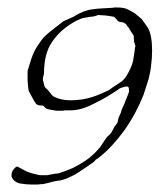

<svg xmlns="http://www.w3.org/2000/svg" viewBox="-20 -490 428 515"><path d="M65 5Q50 5 33 2Q15 -3 11 -17V-21Q11 -29 16 -35Q24 -46 29 -42L44 -34Q50 -30 60 -27Q68 -24 83 -21Q87 -20 90 -20Q93 -20 97 -20Q101 -20 104.5 -20Q108 -20 111 -21L127 -24Q136 -24 143 -27Q148 -29 152.5 -30.5Q157 -32 162 -34Q167 -36 172 -38Q177 -40 182 -43Q203 -54 219 -66Q236 -80 249 -96L257 -108Q259 -111 261 -114Q263 -117 265 -120Q268 -124 272 -127Q275 -129 279 -135L287 -150Q288 -152 291 -155L295 -161L298 -174Q300 -179 302.5 -184Q305 -189 306 -195Q308 -200 311 -206Q314 -212 316 -218Q318 -224 321 -230.5Q324 -237 326 -244V-245Q326 -254 325 -255Q324 -258 320 -258Q315 -258 307 -255Q303 -254 300.5 -252.5Q298 -251 296 -249Q281 -239 265 -229.5Q249 -220 232 -212Q198 -194 169 -194H156Q151 -194 149 -193H142Q138 -193 133.5 -193Q129 -193 125 -194L109 -197Q108 -198 106.5 -198Q105 -198 104 -199L100 -202Q97 -207 93 -207H90Q79 -207 75 -214Q72 -218 69.5 -223Q67 -228 64 -233L59 -243V-242Q56 -246 55 -262Q54 -270 54 -277.5Q54 -285 54 -290Q54 -294 54 -297.5Q54 -301 55 -303Q63 -332 71 -350Q76 -360 81 -367.5Q86 -375 91 -382Q96 -389 102 -394.5Q108 -400 113 -404Q119 -409 125 -413.5Q131 -418 136 -422L150 -433L177 -445Q203 -462 228 -465Q241 -467 254 -467.5Q267 -468 280 -469Q284 -469 286 -470H292Q311 -470 320 -466Q329 -462 342 -454L360 -439L375 -418Q382 -408 385 -391Q388 -375 388 -355Q388 -333 385 -312Q384 -302 382 -293Q380 -284 378 -276L367 -242Q367 -241 366 -240V-238Q345 -185 314 -141Q298 -119 280 -99.5Q262 -80 241 -64Q237 -63 234 -58Q231 -55 225 -51L197 -32Q183 -22 165 -14Q148 -6 134 -5Q126 -4 117.5 -1.5Q109 1 99 3Q95 4 91 4Q87 4 82 5ZM169 -221Q199 -221 225 -229Q238 -233 249.5 -238Q261 -243 272 -248Q277 -252 282 -255.5Q287 -259 292 -262L307 -272Q314 -278 319 -286Q333 -309 337 -327Q339 -337 340 -345.5Q341 -354 342 -361Q342 -363 343 -365V-368L341 -374Q340 -376 339.5 -379.5Q339 -383 339 -388V-393Q339 -393 338.5 -394Q338 -395 337 -397L331 -406L325 -416Q321 -420 319 -424Q313 -431 302 -431Q301 -431 300 -432Q299 -433 297 -433L286 -445Q282 -446 267 -448Q260 -449 254.5 -449Q249 -449 244 -450Q232 -445 222 -445L205 -442Q198 -441 184 -434Q142 -411 120 -378Q98 -347 98 -292Q95 -283 95 -277V-276L98 -264Q99 -256 105 -252L109 -248Q110 -246 113 -243Q118 -235 124 -231Q143 -221 169 -221Z"/></svg>

Font: Estonia
Style: Regular
Weight: 400
Designer: Robert E. Leuschke
Foundry: Robert E. Leuschke
Version: Version 1.014; ttfautohint (v1.8.3)